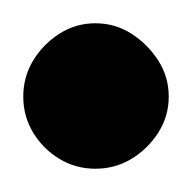

<svg xmlns="http://www.w3.org/2000/svg" viewBox="-32 -323 165 165"><path d="M-12 -240Q-12 -223 -3.5 -209Q5 -195 19 -186.5Q33 -178 50 -178Q67 -178 81 -186.5Q95 -195 104 -209Q113 -223 113 -240Q113 -257 104 -271Q95 -285 81 -294Q67 -303 50 -303Q33 -303 19 -294Q5 -285 -3.5 -271Q-12 -257 -12 -240Z"/></svg>

Font: Linefont Medium
Style: Regular
Weight: 500
Monospace: yes
Version: Version 3.002;gftools[0.9.33]